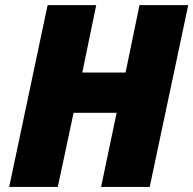

<svg xmlns="http://www.w3.org/2000/svg" viewBox="-20 -734 759 754"><path d="M377 0 438 -291H269L207 0H16.1L167 -713.9H357.9L303.2 -449.2H473.1L527.8 -713.9H719.2L567.9 0Z"/></svg>

Font: Open Sans Hebrew Extra Bold
Style: Italic
Weight: 800
Italic angle: -12°
Foundry: Ascender Corporation, Yanek Iontef
Version: Version 2.001;PS 002.001;hotconv 1.0.70;makeotf.lib2.5.58329